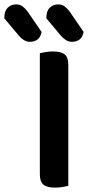

<svg xmlns="http://www.w3.org/2000/svg" viewBox="-105 -850 409 877"><path d="M147 7Q109 7 93 -7Q77 -21 77 -54V-607Q86 -609 103 -612Q120 -615 137 -615Q173 -615 190 -602Q207 -589 207 -554V-1Q198 1 181.5 4Q165 7 147 7ZM-85 -766V-771Q-85 -800 -69.5 -815Q-54 -830 -31 -830Q-14 -830 -1.5 -820.5Q11 -811 22 -796L85 -704Q80 -679 65.5 -669Q51 -659 32 -659Q17 -659 4 -667Q-9 -675 -18 -686ZM107 -766V-771Q107 -800 122.5 -815Q138 -830 161 -830Q178 -830 190.5 -820.5Q203 -811 214 -796L277 -704Q272 -679 257.5 -669Q243 -659 224 -659Q208 -659 196 -667Q184 -675 174 -686Z"/></svg>

Font: Baloo Chettan 2 SemiBold
Style: Regular
Weight: 600
Designer: Maithili Shingre, Unnati Kotecha and Ek Type
Foundry: Ek Type
Version: Version 1.640;hotconv 1.0.111;makeotfexe 2.5.65597; ttfautoh